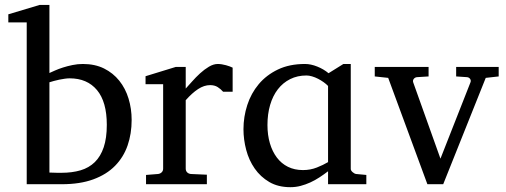

<svg xmlns="http://www.w3.org/2000/svg" viewBox="-20 -757 2079 789"><path d="M521 -264.2Q521 -207.5 504.4 -159.4Q487.8 -111.3 452.9 -75.7Q418 -40 363.5 -20Q309.1 0 233.9 0H89.8V-665H14.2V-698.2L143.1 -736.8H183.1V-457Q191.9 -460.9 206.1 -467.3Q220.2 -473.6 238.5 -479.5Q256.8 -485.4 277.8 -489.7Q298.8 -494.1 320.8 -494.1Q370.1 -494.1 407.5 -475.6Q444.8 -457 470.2 -425.3Q495.6 -393.6 508.3 -351.8Q521 -310.1 521 -264.2ZM418.9 -244.1Q418.9 -338.4 378.7 -386.7Q338.4 -435.1 266.1 -435.1Q257.8 -435.1 246.6 -433.6Q235.4 -432.1 223.9 -429.7Q212.4 -427.2 201.4 -424.3Q190.4 -421.4 183.1 -418.9V-47.9Q191.4 -47.4 200.2 -47.4Q207.5 -46.9 216.1 -46.9Q224.6 -46.9 231.9 -46.9Q276.4 -46.9 311 -57.1Q345.7 -67.4 369.6 -90.8Q393.6 -114.3 406.2 -151.9Q418.9 -189.5 418.9 -244.1Z M897 -379.9Q887.2 -391.1 874.5 -399.2Q861.8 -407.2 843.3 -407.2Q818.8 -407.2 793.9 -390.9Q769 -374.5 743.2 -345.2V-64Q743.2 -54.7 749 -48.8Q754.9 -43 764.2 -42L830.1 -39.1V0H580.1V-38.1L629.4 -42Q638.2 -43 644.3 -48.8Q650.4 -54.7 650.4 -64V-411.1H578.1V-443.8L702.1 -481.9H743.2V-393.1Q753.9 -404.8 769.3 -422.1Q784.7 -439.5 802.2 -455.6Q819.8 -471.7 838.6 -482.9Q857.4 -494.1 875 -494.1Q882.8 -494.1 891.6 -492.7Q900.4 -491.2 908.7 -489Q917 -486.8 924.1 -484.1Q931.2 -481.4 936 -479V-379.9Z M1328.1 0V-53.2Q1311 -40 1292.7 -28.1Q1274.4 -16.1 1255.1 -7.3Q1235.8 1.5 1215.6 6.8Q1195.3 12.2 1173.3 12.2Q1123 12.2 1086.7 -9Q1050.3 -30.3 1026.6 -64.5Q1002.9 -98.6 991.7 -141.1Q980.5 -183.6 980.5 -226.1Q980.5 -276.9 996.1 -325.2Q1011.7 -373.5 1043.2 -411.1Q1074.7 -448.7 1122.1 -471.4Q1169.4 -494.1 1233.4 -494.1Q1257.3 -494.1 1283.9 -483.4Q1310.5 -472.7 1330.1 -456.1L1391.1 -494.1H1421.4V-63Q1421.4 -56.2 1429 -49.6Q1436.5 -43 1443.4 -42L1485.4 -38.1V0ZM1328.1 -403.8Q1320.8 -411.6 1309.8 -419.4Q1298.8 -427.2 1286.9 -433.3Q1274.9 -439.5 1262.5 -443.1Q1250 -446.8 1239.3 -446.8Q1202.1 -446.8 1172.4 -431.9Q1142.6 -417 1121.8 -390.1Q1101.1 -363.3 1090.1 -325.9Q1079.1 -288.6 1079.1 -243.2Q1079.1 -202.1 1089.1 -168.2Q1099.1 -134.3 1117.7 -109.6Q1136.2 -85 1163.3 -71.5Q1190.4 -58.1 1225.1 -58.1Q1255.4 -58.1 1282 -68.6Q1308.6 -79.1 1328.1 -90.8Z M1976.1 -437 1801.3 0H1736.3L1575.2 -437L1520 -442.9V-481.9H1741.2V-442.9L1693.4 -439.9Q1685.1 -439 1680.2 -432.6Q1675.3 -426.3 1678.2 -418L1790 -105L1913.1 -418Q1916.5 -425.8 1912.1 -432.4Q1907.7 -439 1899.4 -439.9L1854.5 -442.9V-481.9H2029.3V-442.9Z"/></svg>

Font: Tagmukay Beta
Style: Regular
Weight: 400
Designer: Peter Martin
Foundry: SIL International
Version: Version 2.000; dev 82b92eM